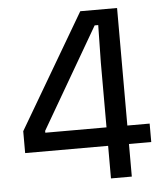

<svg xmlns="http://www.w3.org/2000/svg" viewBox="-49 -682 619 725"><g transform="rotate(-5 261.0 -319.5)"><path d="M421.5 0H342.5V-439.5L345 -581H331.5L110.5 -200.5V-162.5L78.5 -193.5H506V-123.5H28V-206.5L282 -639H421.5Z"/></g></svg>

Font: Anek Kannada
Style: Regular
Weight: 400
Version: Version 1.003